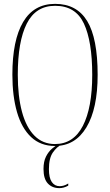

<svg xmlns="http://www.w3.org/2000/svg" viewBox="-20 -745 570 993"><path d="M264 10Q190 10 141 -36Q92 -82 68 -165Q44 -248 44 -359Q44 -537 99.5 -631Q155 -725 265 -725Q377 -725 431 -636Q485 -547 485 -358Q485 -183 427 -86.5Q369 10 264 10ZM264 0Q360 0 408.5 -94Q457 -188 457 -358Q457 -531 414 -623Q371 -715 265 -715Q165 -715 118.5 -623Q72 -531 72 -358Q72 -248 93.5 -167.5Q115 -87 158 -43.5Q201 0 264 0ZM287 228Q250 228 227.5 204Q205 180 205 129Q205 90 218 64.5Q231 39 249.5 23.5Q268 8 283 0H302Q274 14 253.5 43.5Q233 73 233 130Q233 175 248 196.5Q263 218 289 218Q298 218 309 215Q320 212 333 204V215Q310 228 287 228Z"/></svg>

Font: Noto Serif Display ExtraCondensed Thin
Style: Regular
Weight: 100
Width: 2
Designer: Monotype Design Team
Foundry: Monotype Imaging Inc.
Version: Version 2.009